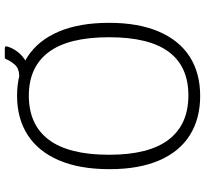

<svg xmlns="http://www.w3.org/2000/svg" viewBox="-47 -796 853 799"><g transform="rotate(-90 379.5 -396.5)"><path d="M380 10Q285 10 216.5 -33Q148 -76 111.5 -160.5Q75 -245 75 -367Q75 -492 112 -578Q149 -664 217.5 -708Q286 -752 381 -752Q476 -752 543.5 -708Q611 -664 647.5 -578.5Q684 -493 684 -369Q684 -247 647.5 -162Q611 -77 543 -33.5Q475 10 380 10ZM382 -39Q502 -39 563 -120.5Q624 -202 624 -369Q624 -538 562 -620.5Q500 -703 381 -703Q260 -703 197.5 -620Q135 -537 135 -369Q135 -203 198 -121Q261 -39 382 -39ZM578 -803Q584 -803 585.5 -800Q587 -797 585 -791Q579 -771 563.5 -750Q548 -729 521.5 -714Q495 -699 455 -699L460 -743Q494 -743 510 -761.5Q526 -780 533 -798Q535 -803 537.5 -803Q540 -803 543 -803Z"/></g></svg>

Font: Libre Franklin ExtraLight
Style: Regular
Weight: 250
Designer: Pablo Impallari, Rodrigo Fuenzalida, Nhung Nguyen
Foundry: Impallari Type
Version: Version 3.000